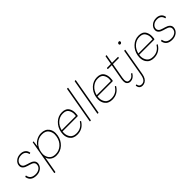

<svg xmlns="http://www.w3.org/2000/svg" viewBox="228 -2088 3654 3654"><g transform="rotate(-45 2055.0 -261.0)"><path d="M187 10Q36 10 14 -119V-123Q14 -127 39 -134Q44 -134 44 -128Q61 -20 193 -20Q246 -20 287 -46Q338 -77 338 -139Q338 -169 315.5 -191Q293 -213 234 -229L201 -238Q80 -270 80 -352Q80 -420 141 -466Q189 -502 260 -502Q316 -502 356 -474Q396 -446 407 -388L408 -384Q407 -380 383 -373Q379 -373 378 -379Q355 -472 254 -472Q197 -472 159 -445Q111 -411 111 -357Q111 -328 132.5 -306Q154 -284 222 -265L251 -257Q370 -224 370 -143Q370 -133 368 -122Q357 -62 307 -26Q257 10 187 10Z M480 218H464Q457 218 457 210L579 -484Q581 -492 589 -492Q604 -492 604 -487L590 -374Q624 -433 686 -467.5Q748 -502 814 -502Q924 -502 976 -430Q1014 -377 1014 -304Q1014 -276 1009 -246Q990 -135 911.5 -62.5Q833 10 723 10Q657 10 608 -24.5Q559 -59 545 -117L487 210Q486 218 480 218ZM731 -20Q823 -20 891.5 -82Q960 -144 978 -246Q983 -274 983 -299Q983 -365 942.5 -418.5Q902 -472 810 -472Q718 -472 649 -410Q580 -348 562 -246Q557 -218 557 -193Q557 -127 598 -73.5Q639 -20 731 -20Z M1286 10Q1180 10 1130 -63Q1094 -116 1094 -188Q1094 -216 1099 -246Q1119 -356 1196.5 -429Q1274 -502 1378 -502Q1482 -502 1523 -430Q1551 -381 1551 -312Q1551 -237 1535 -235H1128Q1125 -214 1125 -194Q1125 -124 1164.5 -72Q1204 -20 1292 -20Q1422 -20 1491 -131Q1495 -136 1499 -136Q1500 -136 1503.5 -134.5Q1507 -133 1512 -131Q1517 -129 1517 -126Q1517 -124 1515 -121Q1435 10 1286 10ZM1515 -263Q1520 -291 1520 -316Q1520 -373 1488.5 -422.5Q1457 -472 1372 -472Q1287 -472 1222 -415.5Q1157 -359 1133 -263Z M1651 0H1637Q1630 0 1630 -8L1760 -742Q1761 -750 1769 -750H1783Q1790 -750 1790 -744L1660 -8Q1659 -1 1651 0Z M1857 0H1843Q1836 0 1836 -8L1966 -742Q1967 -750 1975 -750H1989Q1996 -750 1996 -744L1866 -8Q1865 -1 1857 0Z M2228 10Q2122 10 2072 -63Q2036 -116 2036 -188Q2036 -216 2041 -246Q2061 -356 2138.5 -429Q2216 -502 2320 -502Q2424 -502 2465 -430Q2493 -381 2493 -312Q2493 -237 2477 -235H2070Q2067 -214 2067 -194Q2067 -124 2106.5 -72Q2146 -20 2234 -20Q2364 -20 2433 -131Q2437 -136 2441 -136Q2442 -136 2445.5 -134.5Q2449 -133 2454 -131Q2459 -129 2459 -126Q2459 -124 2457 -121Q2377 10 2228 10ZM2457 -263Q2462 -291 2462 -316Q2462 -373 2430.5 -422.5Q2399 -472 2314 -472Q2229 -472 2164 -415.5Q2099 -359 2075 -263Z M2716 10Q2664 10 2638 -27Q2621 -50 2621 -94Q2621 -118 2626 -149L2682 -463H2581Q2574 -463 2574 -471Q2575 -478 2576.5 -485Q2578 -492 2586 -492H2687L2717 -662Q2718 -670 2726 -670H2740Q2747 -670 2747 -664L2717 -492H2874Q2880 -492 2880 -487Q2880 -464 2869 -463H2712L2657 -154Q2651 -123 2651 -99Q2651 -69 2664.5 -44.5Q2678 -20 2722 -20Q2783 -20 2825 -87Q2829 -92 2833 -92Q2850 -85 2850 -82Q2850 -78 2848 -75Q2795 10 2716 10Z M3082 -628Q3069 -628 3063 -635.5Q3057 -643 3057 -652Q3057 -669 3068 -678Q3079 -687 3092 -687Q3117 -687 3117 -664Q3117 -647 3106 -637.5Q3095 -628 3082 -628ZM2825 228Q2743 228 2729 142Q2729 133 2736 131Q2747 127 2751 127Q2756 127 2757 133Q2766 198 2830 198Q2921 198 2945 64L3041 -484Q3043 -492 3051 -492H3065Q3071 -492 3071 -487L2974 69Q2955 176 2888 212Q2857 228 2825 228Z M3349 10Q3243 10 3193 -63Q3157 -116 3157 -188Q3157 -216 3162 -246Q3182 -356 3259.5 -429Q3337 -502 3441 -502Q3545 -502 3586 -430Q3614 -381 3614 -312Q3614 -237 3598 -235H3191Q3188 -214 3188 -194Q3188 -124 3227.5 -72Q3267 -20 3355 -20Q3485 -20 3554 -131Q3558 -136 3562 -136Q3563 -136 3566.5 -134.5Q3570 -133 3575 -131Q3580 -129 3580 -126Q3580 -124 3578 -121Q3498 10 3349 10ZM3578 -263Q3583 -291 3583 -316Q3583 -373 3551.5 -422.5Q3520 -472 3435 -472Q3350 -472 3285 -415.5Q3220 -359 3196 -263Z M3841 10Q3690 10 3668 -119V-123Q3668 -127 3693 -134Q3698 -134 3698 -128Q3715 -20 3847 -20Q3900 -20 3941 -46Q3992 -77 3992 -139Q3992 -169 3969.5 -191Q3947 -213 3888 -229L3855 -238Q3734 -270 3734 -352Q3734 -420 3795 -466Q3843 -502 3914 -502Q3970 -502 4010 -474Q4050 -446 4061 -388L4062 -384Q4061 -380 4037 -373Q4033 -373 4032 -379Q4009 -472 3908 -472Q3851 -472 3813 -445Q3765 -411 3765 -357Q3765 -328 3786.5 -306Q3808 -284 3876 -265L3905 -257Q4024 -224 4024 -143Q4024 -133 4022 -122Q4011 -62 3961 -26Q3911 10 3841 10Z"/></g></svg>

Font: YamahaIndonesia935. App Thin
Style: Italic
Weight: 100
Italic angle: -10°
Designer: Dalton Maag Ltd
Foundry: Dalton Maag Ltd
Version: Version 1.002; January 01, 2024; Regular/Italic